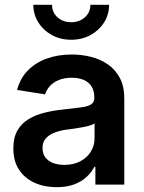

<svg xmlns="http://www.w3.org/2000/svg" viewBox="-20 -776 607 807"><path d="M218.3 10.7Q166.5 10.7 125.2 -7.8Q84 -26.4 60.1 -62.5Q36.1 -98.6 36.1 -151.9Q36.1 -197.8 53.2 -227.5Q70.3 -257.3 99.9 -275.1Q129.4 -293 166.5 -302.2Q203.6 -311.5 243.2 -315.4Q291 -320.8 320.3 -324.7Q349.6 -328.6 363 -337.4Q376.5 -346.2 376.5 -364.3V-367.2Q376.5 -393.1 365.5 -411.4Q354.5 -429.7 333.5 -439.5Q312.5 -449.2 281.2 -449.2Q250.5 -449.2 227.3 -439.7Q204.1 -430.2 189.7 -414.3Q175.3 -398.4 169.4 -379.4L51.8 -397.9Q64.9 -447.3 97.4 -480.2Q129.9 -513.2 177 -530Q224.1 -546.9 281.7 -546.9Q322.8 -546.9 362.1 -537.1Q401.4 -527.3 433.1 -505.6Q464.8 -483.9 483.6 -448.5Q502.4 -413.1 502.4 -361.8V0H380.9V-74.7H376.5Q364.7 -51.8 343.8 -32.2Q322.8 -12.7 291.7 -1Q260.7 10.7 218.3 10.7ZM250.5 -83Q289.6 -83 318.1 -98.4Q346.7 -113.8 362.1 -139.2Q377.4 -164.6 377.4 -194.8V-257.3Q371.1 -252.4 357.2 -248.3Q343.3 -244.1 325.4 -241Q307.6 -237.8 289.8 -235.1Q272 -232.4 258.3 -231Q230.5 -227.1 207.8 -218Q185.1 -209 171.9 -193.6Q158.7 -178.2 158.7 -153.3Q158.7 -130.4 170.4 -114.7Q182.1 -99.1 202.6 -91.1Q223.1 -83 250.5 -83ZM279.3 -608.9Q234.4 -608.9 198.5 -628.4Q162.6 -647.9 141.4 -681.4Q120.1 -714.8 120.1 -755.9H198.7Q198.7 -724.1 221.7 -703.4Q244.6 -682.6 279.3 -682.6Q314 -682.6 336.9 -703.4Q359.9 -724.1 359.9 -755.9H438.5Q438.5 -714.8 417.5 -681.6Q396.5 -648.4 360.6 -628.7Q324.7 -608.9 279.3 -608.9Z"/></svg>

Font: Inter 18pt SemiBold
Style: Regular
Weight: 600
Designer: Rasmus Andersson
Foundry: rsms
Version: Version 4.001;git-66647c0bb